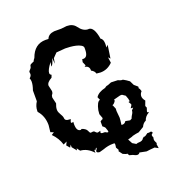

<svg xmlns="http://www.w3.org/2000/svg" viewBox="-105 -551 654 713"><g transform="rotate(-20 222.0 -194.5)"><path d="M301.8 -51.3 306.2 -50.8Q314.9 -50.8 320.3 -59.6L337.9 -56.2L345.2 -60.1Q346.2 -63 347.4 -65.9Q348.6 -68.8 350.6 -71.8Q356.9 -80.6 356.9 -88.4L364.7 -96.7L355 -97.2Q362.3 -107.9 362.3 -109.4Q362.3 -112.3 355.5 -122.1L360.8 -123.5L358.9 -133.8L354 -147.5L341.8 -155.8H334.5L308.1 -148.9L309.1 -144Q301.3 -131.8 295.4 -131.8L297.4 -127.9L302.7 -115.2L302.2 -106L304.7 -79.1Q304.7 -71.3 301.8 -51.3ZM246.6 3.9Q228.5 3.9 209 11.2L191.4 16.1Q180.2 15.1 180.2 9.3Q180.2 6.3 185.5 0.5Q185.1 -4.4 184.6 -4.4Q184.1 -4.4 183.6 -3.4Q181.6 1 178.2 3.9Q176.8 1 175.8 1Q175.3 1 175.3 5.4L175.8 13.2Q152.8 -12.2 125 -13.7L115.7 -26.4L114.3 -18.6L99.6 -36.6V-46.9L93.8 -37.1L83 -49.8L89.4 -63L75.2 -56.2Q67.4 -83 45.9 -104.5L56.6 -111.3L44.4 -116.2L47.4 -143.1Q47.4 -179.2 25.9 -203.1V-207Q25.9 -224.6 36.6 -241.2V-283.7Q43.5 -303.2 43.5 -316.4Q43.5 -324.2 40.5 -330.1Q48.8 -336.9 48.8 -344.7L47.9 -352.1Q47.9 -354.5 49.3 -356.2Q50.8 -357.9 52.7 -359.9Q54.7 -361.8 56.6 -364.5Q58.6 -367.2 59.1 -371.6Q59.6 -376 62.7 -377.9Q65.9 -379.9 69.1 -381.1Q72.3 -382.3 75 -383.5Q77.6 -384.8 77.6 -388.2L83 -395.5Q100.1 -444.3 145 -444.3L156.2 -443.8Q162.6 -460.9 185.5 -463.4H213.9L235.8 -465.8Q259.8 -465.8 271.5 -449.7Q287.6 -427.2 308.1 -427.2L309.1 -427.7Q330.6 -427.7 338.4 -378.4Q348.6 -374 348.6 -353.5L347.7 -340.3L355.5 -348.6L347.7 -296.4L340.8 -304.2L343.8 -281.7Q323.2 -260.7 295.9 -260.7L279.8 -262.2Q277.3 -272.9 264.6 -279.3V-282.2Q264.6 -297.4 247.1 -300.8L252.4 -304.7L246.1 -319.3L248.5 -330.6L252.9 -330.1Q271 -330.1 271 -361.3V-367.2Q271 -373.5 262.9 -378.2Q254.9 -382.8 244.1 -385.3Q233.4 -387.7 221.9 -388.7Q210.4 -389.6 202.6 -389.6L167 -386.7L150.9 -370.1L147 -349.1L145 -372.6Q138.7 -347.2 131.3 -343.8L134.3 -360.8Q115.2 -335.9 115.2 -323.7Q115.2 -317.9 121.6 -314.9L117.7 -304.7Q97.2 -293.5 97.2 -280.8L102.5 -257.3Q102.5 -250 98.9 -245.8Q95.2 -241.7 95.2 -234.4L101.1 -209.5Q95.7 -196.3 95.7 -186Q95.7 -180.7 97.7 -175.8Q99.6 -170.9 102.3 -166.5Q105 -162.1 107.2 -157.5Q109.4 -152.8 109.9 -147.9Q109.9 -136.2 128.9 -136.2H132.3L128.4 -125.5Q128.4 -121.6 131.8 -121.6L137.7 -123L137.2 -113.8Q137.2 -85.4 153.8 -85.4L157.7 -87.9Q165 -85.4 169.9 -82Q174.8 -78.6 177 -74.2Q179.2 -69.8 180.9 -66.4Q182.6 -63 185.1 -63Q188 -63 193.8 -64Q197.3 -64 199 -62.5Q200.7 -61 203.6 -57.9Q206.5 -54.7 210 -54.7L220.7 -57.6L218.8 -51.8Q218.8 -46.9 228 -46.9L233.4 -47.4L234.9 -43.9L234.4 -47.4L240.7 -43.9Q243.7 -42.5 245.1 -42.5Q247.6 -42.5 247.6 -45.4Q247.6 -48.8 244.1 -57.1Q244.1 -63 233.4 -70.3V-89.8Q240.2 -95.2 243.2 -95.2L244.6 -99.6L238.3 -116.7L239.7 -131.8Q246.6 -164.1 258.8 -166L253.4 -178.2Q263.7 -194.8 292 -201.2Q298.3 -207 304.7 -207L319.3 -212.9L345.7 -211.9Q356.4 -207 361.3 -207Q362.8 -207 363.8 -207.5Q376.5 -200.7 387.2 -192.4L395.5 -175.3L409.2 -163.6L408.7 -155.8H409.2Q411.6 -155.8 415 -143.6Q407.2 -135.3 407.2 -126Q407.2 -116.2 416 -106L409.2 -87.9Q409.2 -85 410.6 -82.8Q412.1 -80.6 412.1 -79.1Q412.1 -77.6 409.9 -72.3Q407.7 -66.9 407.7 -63L414.1 -60.5Q397 -51.3 392.1 -35.2Q380.9 -30.8 374.5 -16.6L352.5 -3.4Q342.3 -2.4 327.1 1.5L323.7 3.4L306.6 8.3L315.9 25.9L329.6 34.2L336.4 32.2H338.9Q355 32.2 359.4 22.9L364.7 18.6Q365.2 19 366.7 19Q371.1 19 381.8 10.3Q383.3 10.7 385.3 10.7Q390.1 10.7 397 9.3L401.4 15.6Q394.5 20.5 394.5 23.4Q394.5 26.9 397.5 33.7Q396 37.6 396 40.5Q396 45.4 398.4 49.8L401.9 57.1L399.9 60.5L402.3 77.1L388.7 69.8L371.6 71.3L356 73.2L329.6 67.9Q326.2 73.7 319.8 73.7Q313.5 73.7 303.2 67.9L290.5 64.5L285.6 56.2L281.7 56.6L269 51.3L258.3 37.1L260.3 32.2L253.9 21Q255.4 13.2 255.4 8.3Q255.4 4.4 253.4 3.9Z"/></g></svg>

Font: Truetypewriter PolyglOTT
Style: Regular
Weight: 400
Designer: Sergey Beatoff a.k.a. Sam_T
Version: Version 3.76